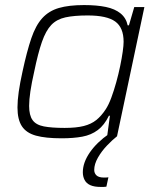

<svg xmlns="http://www.w3.org/2000/svg" viewBox="-20 -538 616 758"><path d="M223 8Q160 8 122 -2.5Q84 -13 66.5 -39.5Q49 -66 49 -114Q49 -141 54 -176Q59 -211 69 -256Q86 -335 103.5 -386.5Q121 -438 147 -466.5Q173 -495 212.5 -506.5Q252 -518 312 -518Q362 -518 398 -510.5Q434 -503 456 -485Q478 -467 484 -438H489L510 -510H550L442 0H403L414 -81H410Q392 -44 366 -24.5Q340 -5 305 1.5Q270 8 223 8ZM235 -33Q281 -33 310.5 -40.5Q340 -48 360 -64Q380 -80 397 -106Q409 -124 419.5 -152.5Q430 -181 439 -213.5Q448 -246 454.5 -277.5Q461 -309 464.5 -334Q468 -359 468 -373Q468 -429 435 -453Q402 -477 326 -477Q273 -477 238.5 -469.5Q204 -462 182.5 -439.5Q161 -417 145.5 -372.5Q130 -328 115 -255Q105 -211 100 -177.5Q95 -144 95 -120Q95 -83 108.5 -64Q122 -45 153 -39Q184 -33 235 -33ZM378 200Q352 200 336.5 193Q321 186 314 172.5Q307 159 307 142Q307 104 334.5 64Q362 24 411 -10L442 0Q424 14 402.5 36.5Q381 59 366.5 84.5Q352 110 352 133Q352 146 361 154.5Q370 163 391 163Q394 163 397.5 163Q401 163 408 162L400 199Q394 200 389 200Q384 200 378 200Z"/></svg>

Font: Saira Thin ExtraLight
Style: Italic
Weight: 250
Italic angle: -12°
Version: Version 1.101